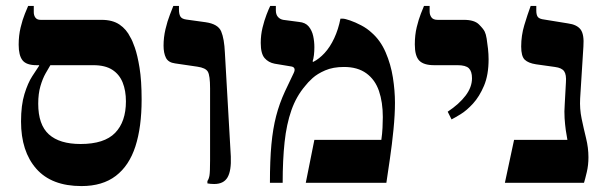

<svg xmlns="http://www.w3.org/2000/svg" viewBox="-20 -617 2048 648"><path d="M255 11Q154 11 102.5 -47.5Q51 -106 51 -207Q51 -262 62.5 -299.5Q74 -337 89 -360Q104 -383 112 -395V-419H150V-397Q144 -387 134 -369.5Q124 -352 116.5 -326.5Q109 -301 109 -267Q109 -196 145 -163.5Q181 -131 252 -131Q332 -131 368.5 -168.5Q405 -206 405 -275Q405 -311 394 -338.5Q383 -366 359 -381.5Q335 -397 295 -397H103Q69 -397 56 -413.5Q43 -430 43 -466Q43 -497 49.5 -524Q56 -551 64 -570.5Q72 -590 75 -597H94V-576Q94 -565 99.5 -557.5Q105 -550 117 -550H323Q360 -550 383.5 -534Q407 -518 420 -491Q426 -482 435 -456.5Q444 -431 451 -388Q458 -345 458 -281Q458 -188 437 -123Q416 -58 371 -23.5Q326 11 255 11Z M703 4Q697 4 691 3.5Q685 3 680 2V-6Q685 -13 687 -25Q689 -37 689 -75V-319Q689 -362 681.5 -375Q674 -388 646 -392L571 -403Q548 -406 540 -422Q532 -438 532 -463Q532 -491 538.5 -518.5Q545 -546 553.5 -567.5Q562 -589 565 -597H584V-585Q584 -569 589 -561Q594 -553 609 -551L674 -542Q716 -536 726.5 -511Q737 -486 739 -439L759 -89Q761 -41 748 -18.5Q735 4 703 4Z M891 0Q891 -76 896 -129.5Q901 -183 912 -225.5Q923 -268 942 -309L971 -370Q976 -380 973.5 -386Q971 -392 961 -393L907 -402Q886 -406 873 -421Q860 -436 860 -472Q860 -499 866 -523.5Q872 -548 879.5 -567.5Q887 -587 892 -597H911V-582Q911 -568 918 -560Q925 -552 936 -550L989 -543Q1011 -541 1022 -527.5Q1033 -514 1037 -495.5Q1041 -477 1041 -458Q1041 -444 1039.5 -431Q1038 -418 1035 -410L1037 -408Q1057 -418 1075.5 -438Q1094 -458 1108 -488Q1122 -518 1129 -554H1137Q1144 -554 1161.5 -548Q1179 -542 1199 -531.5Q1219 -521 1234 -507Q1264 -481 1281.5 -440.5Q1299 -400 1306 -355.5Q1313 -311 1313 -270Q1313 -230 1308 -179.5Q1303 -129 1296 -81.5Q1289 -34 1284 0H1012L1041 -145H1267Q1270 -165 1271 -186Q1272 -207 1272 -222Q1272 -272 1259 -310Q1246 -348 1216.5 -369.5Q1187 -391 1141 -391Q1104 -391 1077.5 -379.5Q1051 -368 1035 -353.5Q1019 -339 1010 -327Q980 -292 963.5 -245Q947 -198 940.5 -137.5Q934 -77 934 0Z M1504 -214 1491 -240Q1530 -266 1551.5 -294.5Q1573 -323 1573 -353Q1573 -376 1562.5 -386.5Q1552 -397 1524 -397H1445Q1410 -397 1395 -412.5Q1380 -428 1380 -467Q1380 -499 1386.5 -525.5Q1393 -552 1400.5 -571Q1408 -590 1411 -597H1430V-578Q1430 -567 1436 -558.5Q1442 -550 1457 -550H1546Q1581 -550 1596.5 -534.5Q1612 -519 1616 -510Q1620 -502 1622.5 -486.5Q1625 -471 1627 -452.5Q1629 -434 1629 -417Q1629 -364 1613.5 -327.5Q1598 -291 1576.5 -267.5Q1555 -244 1534.5 -231.5Q1514 -219 1504 -214Z M1684 0 1715 -145H1895Q1892 -160 1889.5 -178Q1887 -196 1885.5 -218Q1884 -240 1886 -266L1890 -339Q1892 -365 1884 -376.5Q1876 -388 1853 -391L1789 -400Q1763 -404 1751 -415.5Q1739 -427 1739 -460Q1739 -497 1749.5 -532Q1760 -567 1771 -597H1790V-581Q1790 -567 1795 -560Q1800 -553 1817 -551L1897 -538Q1927 -534 1939.5 -517.5Q1952 -501 1949 -460L1938 -285Q1936 -250 1943 -216.5Q1950 -183 1958 -150.5Q1966 -118 1966 -86Q1966 -60 1960.5 -36.5Q1955 -13 1951 0Z"/></svg>

Font: Frank Ruhl Libre SemiBold
Style: Regular
Weight: 600
Designer: Yanek Iontef
Foundry: Fontef
Version: Version 6.003;gftools[0.9.30]